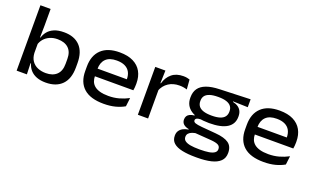

<svg xmlns="http://www.w3.org/2000/svg" viewBox="-86 -1147 3013 1824"><g transform="rotate(20 1421.0 -235.0)"><path d="M367.5 12.5Q314.5 12.5 275.5 -2.5Q236.5 -17.5 211.5 -45.5Q186.5 -73.5 176 -111.5H141.5L172 -216Q174.5 -167.5 196.8 -135.5Q219 -103.5 255.8 -88Q292.5 -72.5 337.5 -72.5Q408 -72.5 447 -109.8Q486 -147 486 -219V-269.5Q486 -340.5 446.8 -377.2Q407.5 -414 336 -414Q292 -414 257.5 -398.5Q223 -383 200.5 -356.8Q178 -330.5 169 -297L145.5 -373H177Q186.5 -406.5 209.5 -434.8Q232.5 -463 272.2 -480Q312 -497 371.5 -497Q475 -497 532.5 -437.8Q590 -378.5 590 -264.5V-221Q590 -106.5 531.8 -47Q473.5 12.5 367.5 12.5ZM71 0V-661H174V-492.5L171.5 -351L172 -330.5V-159.5L170.5 -127L174.5 0Z M954 13.5Q819 13.5 751.8 -46.8Q684.5 -107 684.5 -219.5V-265.5Q684.5 -376 748.2 -437.2Q812 -498.5 933.5 -498.5Q1016 -498.5 1071.2 -471Q1126.5 -443.5 1154.2 -393.5Q1182 -343.5 1182 -276V-265Q1182 -249.5 1180.5 -233.5Q1179 -217.5 1176.5 -204H1080.5Q1082 -223.5 1082.5 -243.2Q1083 -263 1083 -280Q1083 -323.5 1066.2 -353.8Q1049.5 -384 1016.2 -400Q983 -416 933.5 -416Q860 -416 823.5 -379.5Q787 -343 787 -277.5V-250.5L787.5 -239V-208Q787.5 -178 797 -153.2Q806.5 -128.5 828 -110.2Q849.5 -92 884.8 -82Q920 -72 971 -72Q1027.5 -72 1077.8 -86Q1128 -100 1173 -124L1162.5 -37Q1122.5 -13.5 1070.5 0Q1018.5 13.5 954 13.5ZM735 -204V-281H1156V-204Z M1396 -278.5 1376 -355.5H1400Q1418 -419.5 1462.8 -456.2Q1507.5 -493 1579 -493Q1600 -493 1615.8 -489.8Q1631.5 -486.5 1643.5 -482.5L1651 -384.5Q1635.5 -390 1616 -393.2Q1596.5 -396.5 1574.5 -396.5Q1511 -396.5 1464.5 -366Q1418 -335.5 1396 -278.5ZM1296.5 0V-484H1399L1394.5 -331L1400 -325V0Z M1958.5 -157Q1836 -157 1772.8 -200Q1709.5 -243 1709.5 -322V-328Q1709.5 -380.5 1734.2 -416.2Q1759 -452 1811 -471.5Q1863 -491 1943.5 -493.5L2253 -504.5V-424.5L2103.5 -429V-424Q2136.5 -417 2157.8 -402Q2179 -387 2189.8 -364.8Q2200.5 -342.5 2200.5 -313V-308.5Q2200.5 -234 2140 -195.5Q2079.5 -157 1958.5 -157ZM1954.5 109H1965Q2016.5 109 2052.8 103Q2089 97 2108.2 83.2Q2127.5 69.5 2127.5 46.5V44.5Q2127.5 18 2105.8 5.5Q2084 -7 2034 -11L1858 -24L1888.5 -26Q1861 -22.5 1839.2 -14.8Q1817.5 -7 1804.8 6.8Q1792 20.5 1792 41.5V42.5Q1792 67.5 1811.5 82Q1831 96.5 1867.2 102.8Q1903.5 109 1954.5 109ZM1947.5 190.5Q1869 190.5 1812 178.5Q1755 166.5 1724.5 139.5Q1694 112.5 1694 66.5V65Q1694 35.5 1707.8 15.5Q1721.5 -4.5 1744.8 -16.5Q1768 -28.5 1797 -32.5V-37.5Q1761.5 -44 1742.5 -61.8Q1723.5 -79.5 1723.5 -108V-108.5Q1723.5 -128.5 1732.2 -143Q1741 -157.5 1759.2 -166.2Q1777.5 -175 1805 -177.5V-190.5L1923 -162.5L1881 -164Q1847 -163 1833.5 -155.8Q1820 -148.5 1820 -135V-134.5Q1820 -118.5 1839.8 -111Q1859.5 -103.5 1908.5 -99L2051.5 -87Q2142 -79.5 2184.5 -48.8Q2227 -18 2227 47V49Q2227 100 2195 131.2Q2163 162.5 2104 176.5Q2045 190.5 1963.5 190.5ZM1957 -232Q2008 -232 2040.2 -242.5Q2072.5 -253 2088 -273.8Q2103.5 -294.5 2103.5 -324V-330Q2103.5 -358.5 2088.2 -378.8Q2073 -399 2041.2 -409.8Q2009.5 -420.5 1959.5 -420.5H1956Q1904 -420.5 1871.5 -409.5Q1839 -398.5 1824.2 -378.5Q1809.5 -358.5 1809.5 -330V-324.5Q1809.5 -295 1825 -274.2Q1840.5 -253.5 1873 -242.8Q1905.5 -232 1957 -232Z M2571 13.5Q2436 13.5 2368.8 -46.8Q2301.5 -107 2301.5 -219.5V-265.5Q2301.5 -376 2365.2 -437.2Q2429 -498.5 2550.5 -498.5Q2633 -498.5 2688.2 -471Q2743.5 -443.5 2771.2 -393.5Q2799 -343.5 2799 -276V-265Q2799 -249.5 2797.5 -233.5Q2796 -217.5 2793.5 -204H2697.5Q2699 -223.5 2699.5 -243.2Q2700 -263 2700 -280Q2700 -323.5 2683.2 -353.8Q2666.5 -384 2633.2 -400Q2600 -416 2550.5 -416Q2477 -416 2440.5 -379.5Q2404 -343 2404 -277.5V-250.5L2404.5 -239V-208Q2404.5 -178 2414 -153.2Q2423.5 -128.5 2445 -110.2Q2466.5 -92 2501.8 -82Q2537 -72 2588 -72Q2644.5 -72 2694.8 -86Q2745 -100 2790 -124L2779.5 -37Q2739.5 -13.5 2687.5 0Q2635.5 13.5 2571 13.5ZM2352 -204V-281H2773V-204Z"/></g></svg>

Font: Anek Gujarati SemiExpanded Medium
Style: Regular
Weight: 500
Width: 6
Designer: Mrunmayee Ghaisas (Gujarati), Yesha Goshar (Latin)
Foundry: Ek Type
Version: Version 1.003